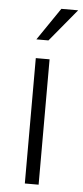

<svg xmlns="http://www.w3.org/2000/svg" viewBox="-54 -775 349 806"><g transform="rotate(5 121.0 -372.0)"><path d="M140.6 -528.3V0H82.5V-528.3ZM78.1 -606.9 171.4 -743.7H242.2L128.9 -606.9Z"/></g></svg>

Font: Vazirmatn RD UI FD ExtraLight
Style: Regular
Weight: 200
Designer: Saber Rastikerdar
Foundry: Saber Rastikerdar
Version: Version 33.003